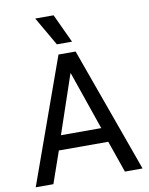

<svg xmlns="http://www.w3.org/2000/svg" viewBox="-98 -989 825 1060"><g transform="rotate(-10 314.5 -459.0)"><path d="M266 -700H362L614 0H515L453 -178H176L114 0H15ZM428 -259 315 -586H313L202 -259ZM174 -918H277L352 -757H267Z"/></g></svg>

Font: Chakra Petch Medium
Style: Regular
Weight: 500
Designer: Katatrad Aksorn Co.,Ltd.
Foundry: Cadson Demak Co.,Ltd.
Version: Version 1.000; ttfautohint (v1.6)